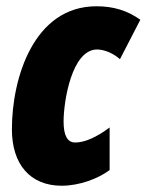

<svg xmlns="http://www.w3.org/2000/svg" viewBox="-20 -583 468 613"><path d="M177 10C234 10 294 -13 330 -40V-176C287 -144 250 -128 220 -128C195 -128 183 -151 183 -195C183 -259 209 -425 290 -425C314 -425 343 -412 363 -394L428 -520C387 -549 343 -563 288 -563C89 -563 18 -336 18 -170C18 -60 75 10 177 10Z"/></svg>

Font: Noto Sans ExtraCondensed Black
Style: Italic
Weight: 900
Width: 2
Italic angle: -12°
Designer: Monotype Design Team
Foundry: Monotype Imaging Inc.
Version: Version 2.013